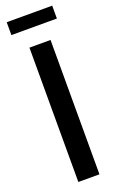

<svg xmlns="http://www.w3.org/2000/svg" viewBox="-164 -898 579 940"><g transform="rotate(-20 125.0 -427.5)"><path d="M70 0V-700H180V0ZM8 -788V-855H245V-788Z"/></g></svg>

Font: Cuprum SemiBold
Style: Regular
Weight: 600
Designer: Jovanny Lemonad
Foundry: Jovanny Lemonad
Version: Version 3.000